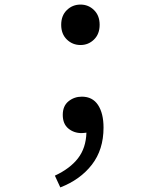

<svg xmlns="http://www.w3.org/2000/svg" viewBox="-20 -588 707 844"><path d="M334 -390.1Q298.8 -390.1 273.9 -414.3Q249 -438.5 249 -479Q249 -519.5 273.9 -543.7Q298.8 -567.9 334 -567.9Q368.7 -567.9 393.3 -543.7Q418 -519.5 418 -479Q418 -438.5 393.3 -414.3Q368.7 -390.1 334 -390.1ZM245.1 235.8 221.2 184.1Q287.6 153.3 322.8 107.9Q357.9 62.5 359.9 -4.9Q355 -4.4 349.6 -3.7Q344.2 -2.9 338.9 -2.9Q304.7 -2.9 280.3 -23.2Q255.9 -43.5 255.9 -83Q255.9 -122.1 281 -142.6Q306.2 -163.1 339.8 -163.1Q386.7 -163.1 410.9 -126.5Q435.1 -89.8 435.1 -26.9Q435.1 69.8 383.8 136Q332.5 202.1 245.1 235.8Z"/></svg>

Font: Shanggu Mono N
Style: Regular
Weight: 350
Designer: GuiWonder
Version: Version 1.021